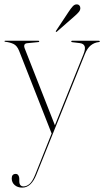

<svg xmlns="http://www.w3.org/2000/svg" viewBox="-36 -611 475 876"><path d="M124.5 186 199.5 -2 51 -379.5Q41.5 -403 25.5 -410.5Q9.5 -418 -12.5 -420.5Q-15.5 -421 -15.5 -423Q-15.5 -425 -12.5 -425H139.5Q143 -425 143 -422Q143 -419 139.5 -419L89 -414Q78 -413 75.5 -406.5Q73 -400 76 -392L214.5 -39.5L344.5 -362.5Q355 -388.5 350 -400.5Q345 -412.5 327 -414.5L294 -418.5Q289 -419 289 -421.5Q289 -425 292.5 -425H415Q419.5 -425 419.5 -422Q419.5 -420 415 -419Q394.5 -417 378.2 -404Q362 -391 351 -363.5L129.5 187Q106 245 65.5 245Q44 245 30.8 233.2Q17.5 221.5 17.5 203Q17.5 182.5 36 182.5Q43.5 182.5 47.8 189Q52 195.5 52 204V215Q52 239.5 71.5 239.5Q85.5 239.5 98.8 228.2Q112 217 124.5 186ZM277 -557Q287.5 -573 295.8 -582Q304 -591 313.5 -591Q322 -591 326.2 -586Q330.5 -581 330.5 -574Q330.5 -564.5 323.2 -556Q316 -547.5 304.5 -537.5L224 -467Q221 -464 219 -466Q217.5 -467.5 220 -471Z"/></svg>

Font: Fraunces 144pt Thin
Style: Regular
Weight: 100
Version: Version 1.000;[f99f86859]